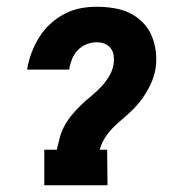

<svg xmlns="http://www.w3.org/2000/svg" viewBox="-20 -548 540 568"><path d="M111 0V-105H148Q152 -123 157 -141.5Q162 -160 171.5 -177Q181 -194 193.5 -209Q206 -224 220 -237.5Q234 -251 250 -264Q266 -277 279 -291Q292 -305 302.5 -322Q313 -339 316 -358Q318 -370 316.5 -382.5Q315 -395 308 -404.5Q301 -414 290 -418.5Q279 -423 266 -423Q251 -423 236 -417Q221 -411 210 -399.5Q199 -388 193 -373Q187 -358 185 -344L184 -342H60L61 -346Q65 -370 74 -393.5Q83 -417 96.5 -438.5Q110 -460 129 -477.5Q148 -495 171 -507Q194 -519 218 -523.5Q242 -528 266 -528Q291 -528 316.5 -524Q342 -520 363.5 -509.5Q385 -499 402 -482Q419 -465 428.5 -442.5Q438 -420 441 -395Q444 -370 440 -344Q436 -321 425.5 -298.5Q415 -276 400.5 -256Q386 -236 367.5 -218.5Q349 -201 330 -185Q311 -169 296 -148.5Q281 -128 275 -105H297L298 0Z"/></svg>

Font: Iosevka Curly Slab Extrabold
Style: Italic
Weight: 800
Italic angle: -9°
Monospace: yes
Designer: Belleve Invis
Foundry: Belleve Invis
Version: Version 22.1.2; ttfautohint (v1.8.4)